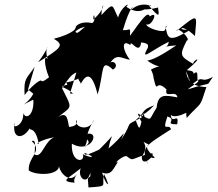

<svg xmlns="http://www.w3.org/2000/svg" viewBox="-20 -760 954 842"><path d="M300 -349C273 -380 225 -378 275 -388C264 -431 228 -370 335 -420C308 -414 341 -400 333 -390C356 -434 382 -451 408 -346C438 -442 418 -508 475 -455C503 -469 481 -498 464 -485C493 -529 516 -502 550 -498C516 -540 512 -591 552 -562C550 -594 591 -513 599 -574C631 -570 630 -563 629 -552C594 -489 635 -534 720 -577C717 -540 671 -556 753 -561C673 -507 648 -499 626 -494C699 -442 715 -492 642 -455C648 -443 652 -433 654 -416C672 -340 659 -418 710 -368C700 -324 752 -369 758 -333C706 -342 673 -352 667 -288C626 -225 654 -231 584 -262C612 -189 628 -191 610 -265C592 -196 595 -178 575 -233C623 -273 596 -276 656 -298C596 -234 592 -268 602 -245C517 -202 570 -236 511 -147C536 -204 522 -164 456 -109C467 -177 498 -185 415 -104C384 -90 348 -71 351 -90C410 -66 375 -67 343 -84C357 -47 291 -41 295 -130C381 -80 425 -193 355 -171C349 -141 391 -147 352 -116C376 -168 340 -140 393 -237C375 -179 302 -201 315 -235C331 -191 240 -207 283 -203C276 -229 278 -278 232 -244C299 -300 301 -275 245 -387C239 -326 271 -428 315 -442L287 -350ZM126 -349C103 -301 43 -283 126 -323C131 -260 96 -232 82 -263C85 -208 29 -190 44 -222C31 -145 85 -149 113 -202C100 -180 134 -217 150 -129C128 -129 177 -152 218 -158C174 -141 165 -65 132 -82C131 -104 142 -152 119 -141C170 -96 103 -75 106 -13C130 8 232 13 239 -30C244 0 288 48 319 1C285 50 331 42 287 39C252 31 277 24 334 -22C318 18 362 56 376 -3C374 61 399 -3 394 -8C358 41 365 -1 368 62C459 56 424 58 436 3C472 75 442 51 428 -3C470 12 476 -21 497 -49C473 -39 526 -84 537 -74C569 -48 554 -69 647 -88C663 -78 599 -21 602 -74C645 -131 578 -153 632 -126C624 -119 613 -111 659 -69C642 -58 604 -108 629 -39C594 -115 622 -123 730 -193C721 -223 688 -173 714 -249C760 -236 695 -214 757 -215C767 -271 733 -211 729 -256C751 -233 845 -285 842 -305C807 -295 790 -277 799 -243C870 -321 853 -281 885 -378C850 -380 802 -387 796 -448C814 -397 831 -368 827 -394C878 -435 853 -391 914 -423C877 -374 924 -407 804 -368C825 -389 862 -400 846 -411C844 -450 854 -459 786 -403C878 -455 791 -450 800 -453C883 -522 827 -499 827 -480C768 -514 767 -518 799 -582C821 -585 757 -649 754 -624C856 -707 842 -695 835 -602C763 -672 753 -611 826 -636C727 -576 717 -583 707 -637C704 -651 719 -653 701 -625C682 -618 619 -640 622 -654C644 -640 679 -718 637 -688C628 -712 605 -679 550 -603C552 -647 552 -625 519 -628C549 -732 574 -745 554 -716C610 -768 674 -715 630 -739C687 -670 676 -697 673 -727C573 -702 577 -742 643 -735C635 -748 608 -680 534 -730C557 -755 509 -728 498 -683C470 -738 481 -754 425 -694C426 -767 456 -733 389 -674C390 -720 404 -668 384 -659C316 -673 285 -626 327 -606C283 -649 310 -611 216 -522C295 -591 298 -637 364 -644C351 -656 304 -577 311 -641C321 -640 300 -611 216 -590C263 -562 251 -551 147 -487C220 -584 168 -564 189 -501C172 -523 173 -472 195 -421C199 -425 165 -395 162 -406C154 -413 112 -376 88 -343C83 -420 98 -415 132 -467L103 -368Z"/></svg>

Font: Hussar Lance
Style: Italic
Weight: 700
Foundry: Cannot Into Space Fonts, PlusOne Fonts
Version: Version 2.27